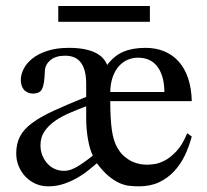

<svg xmlns="http://www.w3.org/2000/svg" viewBox="-20 -624 708 658"><path d="M298.3 -90.8Q293 -100.6 288.8 -114.7Q284.7 -128.9 281.7 -145.5Q278.8 -162.1 277.1 -180.4Q275.4 -198.7 275.4 -216.8V-259.8Q248 -249.5 220 -237.5Q191.9 -225.6 169.4 -210.2Q147 -194.8 132.8 -174.3Q118.7 -153.8 118.7 -126Q118.7 -107.9 124.8 -92.3Q130.9 -76.7 141.4 -64.7Q151.9 -52.7 166 -45.9Q180.2 -39.1 196.3 -38.6Q205.6 -38.1 215.1 -40.3Q224.6 -42.5 236.3 -48.3Q248 -54.2 262.9 -64.5Q277.8 -74.7 298.3 -90.8ZM543.5 -308.6Q543 -340.3 535.9 -362.5Q528.8 -384.8 516.8 -398.9Q504.9 -413.1 488.8 -419.7Q472.7 -426.3 453.6 -426.3Q434.6 -426.3 417.7 -419.2Q400.9 -412.1 387.7 -397.5Q374.5 -382.8 366.5 -360.6Q358.4 -338.4 357.9 -308.6ZM637.2 -156.2Q628.4 -123 613.8 -92Q599.1 -61 577.1 -37.4Q555.2 -13.7 525.4 0.5Q495.6 14.6 456.1 14.6Q439 14.6 422.4 12.7Q405.8 10.7 388.2 2.7Q370.6 -5.4 351.8 -21Q333 -36.6 312 -64.5Q301.3 -55.7 284.9 -42Q268.6 -28.3 247.3 -15.9Q226.1 -3.4 200.2 5.6Q174.3 14.6 145 14.6Q122.1 14.6 102.3 5.9Q82.5 -2.9 67.6 -18.3Q52.7 -33.7 44.2 -54.2Q35.6 -74.7 35.6 -98.1Q35.6 -131.8 48.6 -156.5Q61.5 -181.2 90.1 -202.4Q118.7 -223.6 164.3 -244.6Q210 -265.6 275.4 -292V-335.9Q275.4 -362.8 270.3 -381.3Q265.1 -399.9 255.6 -411.4Q246.1 -422.9 232.9 -428Q219.7 -433.1 203.1 -433.1Q170.9 -433.1 152.8 -418Q134.8 -402.8 133.8 -381.3Q132.8 -355.5 130.4 -340.6Q127.9 -325.7 123.3 -317.6Q118.7 -309.6 111.8 -306.9Q105 -304.2 95.2 -303.2Q83.5 -303.2 75 -307.1Q66.4 -311 61.3 -317.4Q56.2 -323.7 53.7 -332.3Q51.3 -340.8 51.3 -350.1Q51.3 -368.2 61 -387.7Q70.8 -407.2 90.8 -423.3Q110.8 -439.5 142.1 -449.7Q173.3 -460 215.8 -460Q246.1 -460 268.6 -455.6Q291 -451.2 306.9 -443.4Q322.8 -435.5 332.5 -424.8Q342.3 -414.1 347.2 -401.4Q371.6 -433.6 403.1 -446.8Q434.6 -460 478.5 -460Q514.6 -460 543.7 -447.8Q572.8 -435.5 593.3 -412.1Q613.8 -388.7 625 -354.7Q636.2 -320.8 637.2 -277.3H357.9Q357.9 -217.3 363.3 -178.7Q368.7 -140.1 382.8 -116.7Q392.6 -99.6 405.3 -88.6Q418 -77.6 431.6 -71Q445.3 -64.5 458.5 -62Q471.7 -59.6 482.9 -59.6Q490.2 -59.6 506.6 -61.3Q522.9 -63 543 -73Q563 -83 584 -105Q605 -127 621.6 -167.5ZM179.7 -549.3V-603.5H493.7V-549.3Z"/></svg>

Font: Doulos SIL
Style: Regular
Weight: 400
Designer: Walt Agee, Victor Gaultney, Peter Martin, Debbi Hosken
Foundry: SIL International
Version: Version 4.110; 2011; Maintenance release